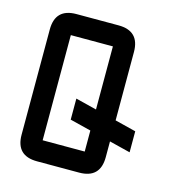

<svg xmlns="http://www.w3.org/2000/svg" viewBox="-103 -773 792 861"><g transform="rotate(15 293.0 -342.0)"><path d="M341.8 0H146.5Q48.8 0 48.8 -97.7V-585.9Q48.8 -683.6 146.5 -683.6H341.8Q439.5 -683.6 439.5 -585.9V-268.6L537.1 -244.1V-146.5L439.5 -170.9V-97.7Q439.5 0 341.8 0ZM341.8 -97.7V-195.3L244.1 -219.7V-317.4L341.8 -293V-585.9H146.5V-97.7Z"/></g></svg>

Font: BabelStone Runic Long Branch
Style: Regular
Weight: 400
Designer: Andrew West
Foundry: BabelStone
Version: Version 3.002 March 14, 2022